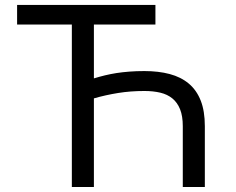

<svg xmlns="http://www.w3.org/2000/svg" viewBox="-20 -747 941 767"><path d="M600.9 -649.1H355.1V-433.9Q377.5 -440.7 399.3 -446Q421.2 -451.3 445.1 -455.1Q469.1 -458.8 496.4 -460.9Q523.8 -463.1 556.8 -463.1Q613.3 -463.1 658 -451.2Q702.8 -439.3 734 -413.2Q765.3 -387.1 781.8 -345.2Q798.3 -303.3 798.3 -242.9V0H710.2V-242.9Q710.2 -283.4 699.4 -310.4Q688.6 -337.4 668.7 -353.7Q648.8 -370 620.4 -376.8Q592 -383.5 556.8 -383.5Q501.4 -383.5 451.7 -375.5Q402 -367.5 355.1 -354V0H267V-649.1H48.3V-727.3H600.9Z"/></svg>

Font: Interop
Style: Regular
Weight: 400
Designer: Rasmus Andersson, Google, Jang Haemin
Foundry: jhaemin
Version: Version 1.008